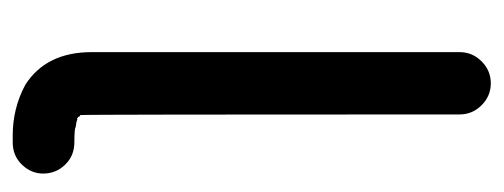

<svg xmlns="http://www.w3.org/2000/svg" viewBox="-265 -519 792 302"><g transform="rotate(90 131.0 -368.0)"><path d="M167 -94Q171 -92 180 -91Q182 -89 203.5 -89Q225 -89 239 -74.5Q253 -60 253 -40Q253 -21 239 -6.5Q225 8 204 8H193Q150 8 113 -12Q62 -45 62 -116V-695Q62 -715 76.5 -729.5Q91 -744 111 -744Q131 -744 145.5 -729.5Q160 -715 160 -695Q160 -104 161 -98H162L164 -96H163Q166 -93 168 -93Z"/></g></svg>

Font: Bad Comic
Style: Regular
Weight: 400
Designer: GGBotNet
Foundry: f0n7
Version: 0.9